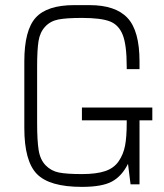

<svg xmlns="http://www.w3.org/2000/svg" viewBox="-20 -720 640 750"><path d="M300 10Q379 10 417.5 -11Q456 -32 480 -80L475 -125V-240Q475 -185 468.5 -151Q462 -117 443.5 -90Q425 -63 390.5 -51.5Q356 -40 300 -40Q241 -40 210.5 -46Q180 -52 158.5 -74Q137 -96 131 -133.5Q125 -171 125 -240V-350H75V-220Q75 -91 124 -40.5Q173 10 300 10ZM270 -700Q164 -700 119.5 -651Q75 -602 75 -480V-350H125V-460Q125 -525 130.5 -559.5Q136 -594 156.5 -616Q177 -638 208.5 -644Q240 -650 300 -650V-700ZM330 -700H300V-650Q374 -650 409 -636.5Q444 -623 459.5 -583.5Q475 -544 475 -460V-450H525V-480Q525 -600 478 -650Q431 -700 330 -700ZM525 0V-300H475V-125L480 -80L490 0ZM300 -250H575V-300H300Z"/></svg>

Font: Millimetre
Style: Light
Weight: 200
Designer: Jérémy Landes
Version: Version 1.0